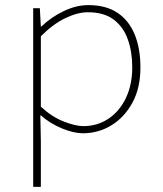

<svg xmlns="http://www.w3.org/2000/svg" viewBox="-20 -510 640 752"><path d="M110 222V-478H136L140 -406H142Q179 -442 228.5 -466Q278 -490 326 -490Q395 -490 440 -460Q485 -430 507.5 -375Q530 -320 530 -246Q530 -165 498.5 -107.5Q467 -50 416 -19Q365 12 304 12Q270 12 224 -6.5Q178 -25 140 -58H138L140 42V222ZM306 -16Q362 -16 405.5 -45.5Q449 -75 473.5 -127Q498 -179 498 -246Q498 -307 480.5 -356Q463 -405 425 -433.5Q387 -462 324 -462Q284 -462 236 -439Q188 -416 140 -368V-92Q185 -51 231 -33.5Q277 -16 306 -16Z"/></svg>

Font: Source Code Pro ExtraLight
Style: Regular
Weight: 200
Monospace: yes
Designer: Paul D. Hunt, Teo Tuominen
Foundry: Adobe
Version: Version 1.026;hotconv 1.1.0;makeotfexe 2.6.0